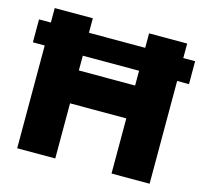

<svg xmlns="http://www.w3.org/2000/svg" viewBox="-106 -859 1042 979"><g transform="rotate(15 415.0 -370.0)"><path d="M65.5 0V-542.5H3V-663.5H65.5V-740H266.5V-663.5H563.5V-740H764.5V-663.5H827V-542.5H764.5V0H563.5V-291H266.5V0ZM266.5 -464.5H563.5V-542.5H266.5Z"/></g></svg>

Font: Encode Sans SemiExpanded SemiExpanded ExtraBold
Style: Regular
Weight: 800
Width: 6
Designer: Multiple Designers
Foundry: Impallari Type
Version: Version 3.000; ttfautohint (v1.8.3) -l 8 -r 50 -G 200 -x 14 